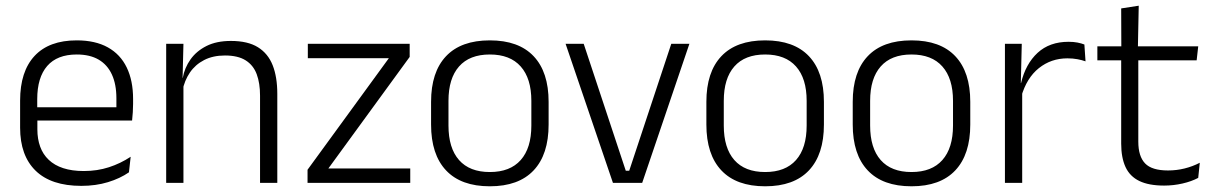

<svg xmlns="http://www.w3.org/2000/svg" viewBox="-20 -641 4254 673"><path d="M265 10.5Q159.5 10.5 105 -42.5Q50.5 -95.5 50.5 -193.5V-288.5Q50.5 -390.5 101.2 -445Q152 -499.5 249 -499.5Q314 -499.5 358 -475Q402 -450.5 424.2 -404.5Q446.5 -358.5 446.5 -294V-276.5Q446.5 -262 445.5 -247.5Q444.5 -233 443 -218.5H387Q388 -240.5 388 -260.2Q388 -280 388 -296.5Q388 -345.5 372.2 -379.8Q356.5 -414 325.8 -432Q295 -450 249 -450Q180.5 -450 145.5 -409.8Q110.5 -369.5 110.5 -293.5V-246L111 -238V-187.5Q111 -154 120.8 -127Q130.5 -100 150.8 -80.8Q171 -61.5 201.8 -51.5Q232.5 -41.5 273.5 -41.5Q321 -41.5 361.8 -54.8Q402.5 -68 438 -91.5L432 -37Q401 -15.5 358.5 -2.5Q316 10.5 265 10.5ZM82 -218.5V-265H429.5V-218.5Z M891.5 0V-306Q891.5 -349.5 879.8 -381Q868 -412.5 841 -429.5Q814 -446.5 768.5 -446.5Q726.5 -446.5 695.5 -430.5Q664.5 -414.5 645.5 -386.5Q626.5 -358.5 619.5 -322.5L607 -367.5H620.5Q627 -403.5 647.8 -432.8Q668.5 -462 703.8 -479.8Q739 -497.5 789.5 -497.5Q848.5 -497.5 884 -475.5Q919.5 -453.5 935.8 -412.2Q952 -371 952 -312V0ZM562.5 0V-487.5H623L620 -367L623 -364V0Z M1418 -50.5V0H1058V-46L1343 -437H1059V-487.5H1416V-441.5L1131 -50.5Z M1697 12Q1596 12 1543.5 -43.8Q1491 -99.5 1491 -204.5V-284Q1491 -388.5 1543.5 -444Q1596 -499.5 1697 -499.5Q1798 -499.5 1850.5 -444Q1903 -388.5 1903 -284V-204.5Q1903 -99.5 1850.5 -43.8Q1798 12 1697 12ZM1697 -38Q1768 -38 1805.2 -80Q1842.5 -122 1842.5 -201V-287.5Q1842.5 -366 1805.2 -408Q1768 -450 1697 -450Q1626 -450 1589 -408Q1552 -366 1552 -287.5V-201Q1552 -122 1589 -80Q1626 -38 1697 -38Z M2185.5 -42.5 2333 -487.5H2396.5L2231 0H2128.5L1962.5 -487.5H2026L2173.5 -42.5Z M2662 12Q2561 12 2508.5 -43.8Q2456 -99.5 2456 -204.5V-284Q2456 -388.5 2508.5 -444Q2561 -499.5 2662 -499.5Q2763 -499.5 2815.5 -444Q2868 -388.5 2868 -284V-204.5Q2868 -99.5 2815.5 -43.8Q2763 12 2662 12ZM2662 -38Q2733 -38 2770.2 -80Q2807.5 -122 2807.5 -201V-287.5Q2807.5 -366 2770.2 -408Q2733 -450 2662 -450Q2591 -450 2554 -408Q2517 -366 2517 -287.5V-201Q2517 -122 2554 -80Q2591 -38 2662 -38Z M3175 12Q3074 12 3021.5 -43.8Q2969 -99.5 2969 -204.5V-284Q2969 -388.5 3021.5 -444Q3074 -499.5 3175 -499.5Q3276 -499.5 3328.5 -444Q3381 -388.5 3381 -284V-204.5Q3381 -99.5 3328.5 -43.8Q3276 12 3175 12ZM3175 -38Q3246 -38 3283.2 -80Q3320.5 -122 3320.5 -201V-287.5Q3320.5 -366 3283.2 -408Q3246 -450 3175 -450Q3104 -450 3067 -408Q3030 -366 3030 -287.5V-201Q3030 -122 3067 -80Q3104 -38 3175 -38Z M3559.5 -301.5 3544 -348 3559 -350Q3575 -417 3617 -455.8Q3659 -494.5 3725.5 -494.5Q3743 -494.5 3757 -491.8Q3771 -489 3781 -485L3785 -426Q3772.5 -430.5 3756.5 -433.5Q3740.5 -436.5 3721.5 -436.5Q3664.5 -436.5 3621.5 -402.2Q3578.5 -368 3559.5 -301.5ZM3502.5 0V-487.5H3561.5L3558 -341L3563 -336V0Z M4060.5 9.5Q4007 9.5 3973.8 -6.5Q3940.5 -22.5 3925.2 -55.5Q3910 -88.5 3910 -137.5V-455.5H3970V-144.5Q3970 -93 3993.8 -68.2Q4017.5 -43.5 4074 -43.5Q4104 -43.5 4132.2 -50.5Q4160.5 -57.5 4185.5 -70.5L4180 -17.5Q4156.5 -5 4125 2.2Q4093.5 9.5 4060.5 9.5ZM3826.5 -429.5V-478.5H4180L4174.5 -429.5ZM3910.5 -471.5 3910 -611.5 3971.5 -621 3968.5 -471.5Z"/></svg>

Font: Anek Tamil Light
Style: Regular
Weight: 300
Designer: Aadarsh Rajan (Tamil), Yesha Goshar (Latin)
Foundry: Ek Type
Version: Version 1.003